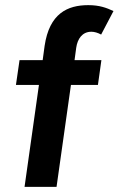

<svg xmlns="http://www.w3.org/2000/svg" viewBox="-20 -727 462 747"><path d="M75.5 0H200L256 -396.5H361L374.5 -493H270L276.5 -541C281.5 -576 300 -603.5 335.5 -603.5C347 -603.5 361 -599.5 373.5 -592.5L421.5 -684C394.5 -696.5 367.5 -707 323.5 -707C243 -707 172 -675 153.5 -548L146 -493H56L42 -396.5H131.5Z"/></svg>

Font: HK Grotesk
Style: Bold Italic
Weight: 700
Italic angle: -16°
Designer: Alfredo Marco Pradil
Foundry: Hanken Design Co.
Version: Version 3.001;FEAKit 1.0